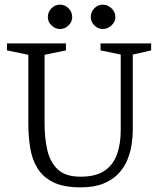

<svg xmlns="http://www.w3.org/2000/svg" viewBox="-20 -797 689 827"><path d="M327 10Q253 10 208.5 -12.5Q164 -35 141 -73Q118 -111 110 -160.5Q102 -210 102 -264V-561L10 -580V-610H264V-580L172 -561V-264Q172 -204 183.5 -152Q195 -100 228 -68Q261 -36 327 -36Q392 -36 429.5 -61Q467 -86 483.5 -131Q500 -176 500 -235V-562L413 -580V-610H631V-580L552 -562V-236Q552 -208 547 -175Q542 -142 529 -109.5Q516 -77 491 -50Q466 -23 426 -6.5Q386 10 327 10ZM423 -672Q402 -672 386.5 -687.5Q371 -703 371 -723Q371 -746 386.5 -761.5Q402 -777 423 -777Q443 -777 460 -761.5Q477 -746 477 -723Q477 -703 460 -687.5Q443 -672 423 -672ZM238 -672Q218 -672 202 -687.5Q186 -703 186 -723Q186 -746 202 -761.5Q218 -777 238 -777Q259 -777 275 -761.5Q291 -746 291 -723Q291 -703 275 -687.5Q259 -672 238 -672Z"/></svg>

Font: Manuale Light
Style: Regular
Weight: 300
Designer: Eduardo Tunni / Pablo Cosgaya
Foundry: Eduardo Tunni / Pablo Cosgaya
Version: Version 1.002